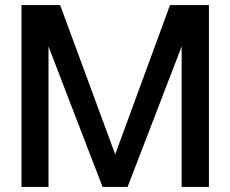

<svg xmlns="http://www.w3.org/2000/svg" viewBox="-20 -740 912 760"><path d="M386 0H485L699 -556V0H807V-720H653L436 -129L218 -720H65V0H172V-556Z"/></svg>

Font: Aspekta 500
Style: Regular
Weight: 500
Designer: Ivo Dolenc
Version: Version 2.100